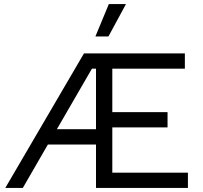

<svg xmlns="http://www.w3.org/2000/svg" viewBox="-20 -922 994 942"><path d="M531 -75H902V0H451V-213H215L92 0H6L392 -660H887V-585H531V-372H802V-297H531ZM259 -288H451V-585H431ZM514 -902H598L512 -743H448Z"/></svg>

Font: Work Sans
Style: Regular
Weight: 400
Designer: Wei Huang
Foundry: Wei Huang
Version: Version 2.006; ttfautohint (v1.8.1.43-b0c9)